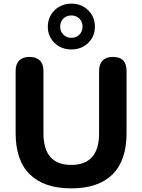

<svg xmlns="http://www.w3.org/2000/svg" viewBox="-20 -1026 782 1056"><path d="M372 10Q223 10 144.5 -66.5Q66 -143 66 -294V-636Q66 -674 86 -693.5Q106 -713 142 -713Q179 -713 199 -693.5Q219 -674 219 -636V-293Q219 -119 372 -119Q525 -119 525 -293V-636Q525 -674 545 -693.5Q565 -713 601 -713Q676 -713 676 -636V-294Q676 -143 598.5 -66.5Q521 10 372 10ZM372 -754Q317 -754 280 -790Q243 -826 243 -879Q243 -915 260 -944Q277 -973 306.5 -989.5Q336 -1006 372 -1006Q428 -1006 465 -969.5Q502 -933 502 -879Q502 -826 465 -790Q428 -754 372 -754ZM372 -818Q399 -818 416.5 -835.5Q434 -853 434 -879Q434 -907 416.5 -924Q399 -941 372 -941Q346 -941 328.5 -924Q311 -907 311 -879Q311 -853 328.5 -835.5Q346 -818 372 -818Z"/></svg>

Font: Chiron GoRound TC
Style: Bold
Weight: 700
Designer: Ryoko NISHIZUKA 西塚涼子 (kana, bopomofo & ideographs); Paul D. Hunt (Latin, Greek & Cyrillic); Sandoll Communications 산돌커뮤니
Foundry: Adobe
Version: Version 1.000;hotconv 1.1.1;makeotfexe 2.6.0